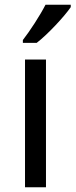

<svg xmlns="http://www.w3.org/2000/svg" viewBox="-20 -786 317 806"><path d="M277 -756V-766H171C148 -721 105 -655 76 -618V-606H134C181 -642 252 -719 277 -756ZM173 0V-536H85V0Z"/></svg>

Font: Noto Sans Arabic UI
Style: Regular
Weight: 400
Designer: Monotype Design Team, Nadine Chahine and Nizar Qandah
Foundry: Monotype Imaging Inc.
Version: Version 2.010